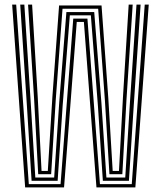

<svg xmlns="http://www.w3.org/2000/svg" viewBox="-20 -820 704 840"><path d="M90 0 33.2 -800H50.8L106 -14.5H245L300.5 -738.5H362.5L417.2 -14.5H556.5L613.2 -800H630.8L572.2 0H402L347 -724H315.8L260.2 0ZM118.2 -29 97.2 -365.5 68.5 -800H86.5L114 -377.8L134.5 -43.2H217L239.2 -373L270.5 -767.2H392.2L423.8 -368.5L445.5 -43.2H528L548.5 -372L577.2 -800H595.2L565.2 -359.8L544 -29H430L408.5 -355.5L377.5 -752.8H285.5L254.2 -359.2L232.2 -29ZM147.2 -57.8 129.2 -387.2 102.8 -800H120.5L145 -396.5L161.8 -72.2H189.2L209.2 -396L238.5 -796.2H424.2L453.8 -391L473 -72.2H500.5L517.8 -392L543 -800H560.5L533.2 -382L515.2 -57.8H458.8L439 -380L409.5 -781.8H253.5L224 -384.5L203.8 -57.8Z"/></svg>

Font: Big Shoulders Inline Text Medium
Style: Regular
Weight: 500
Designer: Patric King
Foundry: XO Type Co
Version: Version 1.000